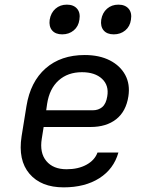

<svg xmlns="http://www.w3.org/2000/svg" viewBox="-20 -797 640 827"><path d="M254 10Q157 10 107 -48.5Q57 -107 73 -210L94 -340Q111 -445 176.5 -502.5Q242 -560 345 -560Q408 -560 453 -537Q498 -514 519.5 -474Q541 -434 533 -382Q523 -317 480.5 -283.5Q438 -250 370 -250H168L160 -200Q150 -139 179.5 -103.5Q209 -68 267 -68Q317 -68 352.5 -87.5Q388 -107 400 -140H490Q470 -69 408 -29.5Q346 10 254 10ZM179 -322H380Q404 -322 420.5 -336Q437 -350 442 -382Q450 -429 419.5 -457.5Q389 -486 333 -486Q272 -486 232.5 -450.5Q193 -415 183 -350ZM470 -649Q441 -649 426.5 -666Q412 -683 416 -712Q421 -742 441 -759.5Q461 -777 490 -777Q519 -777 534 -759.5Q549 -742 544 -712Q540 -683 519.5 -666Q499 -649 470 -649ZM248 -649Q219 -649 204.5 -666Q190 -683 194 -712Q199 -742 219 -759.5Q239 -777 268 -777Q297 -777 312 -759.5Q327 -742 322 -712Q318 -683 297.5 -666Q277 -649 248 -649Z"/></svg>

Font: JetBrains Mono NL
Style: Italic
Weight: 400
Italic angle: -9°
Monospace: yes
Designer: Philipp Nurullin, Konstantin Bulenkov
Foundry: JetBrains
Version: Version 2.305; ttfautohint (v1.8.4.7-5d5b)